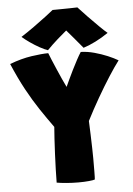

<svg xmlns="http://www.w3.org/2000/svg" viewBox="-59 -922 668 963"><g transform="rotate(-5 275.0 -440.5)"><path d="M200 -291.5Q166.5 -338 134.2 -386.2Q102 -434.5 70.5 -492.2Q39 -550 7 -625Q65 -647 117.5 -654.8Q170 -662.5 202 -662.5Q206.5 -650.5 215.8 -628.2Q225 -606 236.5 -579.5Q248 -553 259.2 -528Q270.5 -503 279 -486Q284.5 -498 294.8 -520.2Q305 -542.5 317.8 -568Q330.5 -593.5 343 -616.8Q355.5 -640 365 -654.5Q398.5 -653.5 433.2 -644Q468 -634.5 498.8 -621.5Q529.5 -608.5 550.5 -596Q528 -566.5 498 -519.8Q468 -473 436 -417.5Q404 -362 375.5 -306Q377 -272.5 378.2 -236Q379.5 -199.5 380.2 -168.2Q381 -137 381 -118Q381 -84.5 380.8 -51.2Q380.5 -18 379.5 -11Q373 -8 349.5 -5.8Q326 -3.5 297 -3.5Q266.5 -3.5 236.5 -6Q206.5 -8.5 187.5 -12Q187.5 -40.5 188.8 -78.5Q190 -116.5 191.8 -156.5Q193.5 -196.5 195.8 -232.2Q198 -268 200 -291.5ZM367.5 -878.5Q386.5 -857.5 414.5 -828.5Q442.5 -799.5 468.5 -774Q494.5 -748.5 507.5 -738Q476.5 -716.5 442 -699.2Q407.5 -682 381 -674Q358.5 -701.5 335.8 -728Q313 -754.5 301.5 -768Q285 -754.5 256.2 -729.2Q227.5 -704 202 -677.5Q185 -683 161.5 -696Q138 -709 115 -725Q92 -741 75.5 -755.5Q106 -775 141 -800Q176 -825 204.2 -846.5Q232.5 -868 242.5 -876.5Q253 -876.5 278 -876.8Q303 -877 329 -877.5Q355 -878 367.5 -878.5Z"/></g></svg>

Font: Grandstander Black
Style: Regular
Weight: 900
Designer: Tyler Finck
Foundry: Etcetera Type Co
Version: Version 1.200; ttfautohint (v1.8.3)